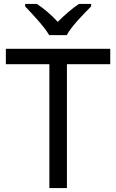

<svg xmlns="http://www.w3.org/2000/svg" viewBox="-20 -964 596 984"><path d="M232 -784H322C346 -829 409 -893 447 -931V-944H385C350 -921 312 -888 276 -852C243 -888 204 -921 169 -944H109V-931C145 -893 206 -829 232 -784ZM323 0V-635H545V-714H10V-635H233V0Z"/></svg>

Font: Noto Sans Bengali
Style: Regular
Weight: 400
Designer: Jelle Bosma - Monotype Design Team
Foundry: Monotype Imaging Inc.
Version: Version 2.003